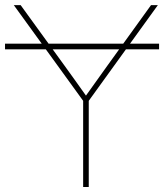

<svg xmlns="http://www.w3.org/2000/svg" viewBox="-23 -748 656 768"><path d="M613.3 -573.2V-550.8H-2.9V-573.2ZM309.6 0V-344.7L32.2 -727.5H59.6L235.8 -484.4Q258.8 -453.1 280.8 -421.9Q302.7 -390.6 325.2 -359.4H316.4Q338.9 -390.6 361.1 -421.9Q383.3 -453.1 405.8 -484.4L581.1 -727.5H608.4L332 -344.7V0Z"/></svg>

Font: Inter Thin
Style: Regular
Weight: 250
Designer: Rasmus Andersson
Foundry: rsms
Version: Version 4.001;git-66647c0bb